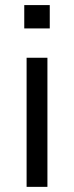

<svg xmlns="http://www.w3.org/2000/svg" viewBox="-20 -727 288 747"><path d="M83.5 0V-502.3H164.5V0ZM74.4 -616.4V-707.2H173.6V-616.4Z"/></svg>

Font: Mulish ExtraLight
Style: Regular
Weight: 200
Designer: Vernon Adams
Foundry: Vernon Adams
Version: Version 3.603